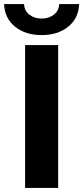

<svg xmlns="http://www.w3.org/2000/svg" viewBox="-40 -921 408 941"><path d="M83 -700H245V0H83ZM-20 -901H78Q79 -869 103.5 -849.5Q128 -830 164 -830Q200 -830 224.5 -849.5Q249 -869 250 -901H348Q345 -831 294 -790Q243 -749 164 -749Q85 -749 34 -790Q-17 -831 -20 -901Z"/></svg>

Font: Montserrat-Bold
Style: Bold
Weight: 700
Version: Version 7.200